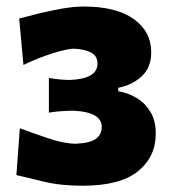

<svg xmlns="http://www.w3.org/2000/svg" viewBox="-20 -910 538 600"><path d="M238.3 -329.6Q168.5 -329.6 116.5 -342.5Q64.5 -355.5 31.2 -362.8L42 -509.3Q84.5 -493.2 133.1 -477.1Q181.6 -460.9 217.8 -460.9Q261.2 -462.9 279.5 -476.1Q297.9 -489.3 297.9 -513.2Q297.9 -560.1 209.5 -564Q170.4 -564 132.8 -558.1V-666.5Q149.4 -663.6 165.3 -661.9Q181.2 -660.2 198.7 -660.2Q284.7 -663.6 284.7 -711.4Q284.7 -734.9 264.9 -745.6Q245.1 -756.3 210.9 -757.8Q190.4 -757.8 145.3 -743.7Q100.1 -729.5 53.2 -707L40 -852.1Q64.9 -858.9 100.6 -867.7Q136.2 -876.5 173.8 -883.1Q211.4 -889.6 241.7 -889.6Q343.3 -889.6 397.9 -850.6Q452.6 -811.5 452.6 -746.6Q452.6 -699.2 422.9 -671.6Q393.1 -644 349.6 -635.7V-625Q379.4 -620.1 406 -604.5Q432.6 -588.9 449.7 -561Q466.8 -533.2 466.8 -492.2Q466.8 -419.9 411.1 -374.8Q355.5 -329.6 238.3 -329.6Z"/></svg>

Font: Pinar-DS1-FD ExtraBold
Style: Regular
Weight: 800
Designer: Amin Abedi
Version: Version 2.000